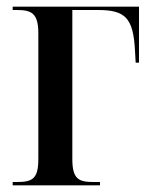

<svg xmlns="http://www.w3.org/2000/svg" viewBox="-20 -556 454 576"><path d="M18 0H280V-10H260C216 -10 197 -19 197 -79V-526H274C356 -526 380 -502 385 -404L387 -368H397V-536H18V-526H30C74 -526 95 -517 95 -456V-79C95 -19 77 -10 30 -10H18Z"/></svg>

Font: Noto Serif Display Condensed Medium
Style: Regular
Weight: 500
Width: 3
Designer: Monotype Design Team
Foundry: Monotype Imaging Inc.
Version: Version 2.009